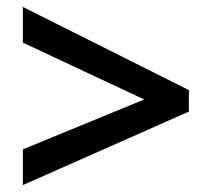

<svg xmlns="http://www.w3.org/2000/svg" viewBox="-20 -639 612 554"><path d="M46 -208 396 -352 46 -516V-619L525 -379V-317L46 -105Z"/></svg>

Font: Noto Sans SemiBold
Style: Regular
Weight: 600
Designer: Monotype Design Team
Foundry: Monotype Imaging Inc.
Version: Version 2.007